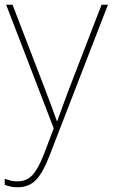

<svg xmlns="http://www.w3.org/2000/svg" viewBox="-26 -548 476 811"><path d="M0 -528H27L164 -172Q182 -124 194.5 -91Q207 -58 214 -37H216Q224 -59 235.5 -91Q247 -123 264 -168L403 -528H430L181 115Q156 180 126.5 211.5Q97 243 48 243Q21 243 -6 233V207Q8 212 20 215Q32 218 48 218Q86 218 110.5 192Q135 166 160 102L201 -6Z"/></svg>

Font: Noto Sans Kannada Thin
Style: Regular
Weight: 100
Designer: Jelle Bosma - Monotype Design Team
Foundry: Monotype Imaging Inc.
Version: Version 2.005; ttfautohint (v1.8.4.7-5d5b)